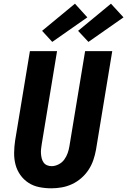

<svg xmlns="http://www.w3.org/2000/svg" viewBox="-20 -1012 689 1040"><path d="M258 8Q224 8 192 1.5Q160 -5 134 -22Q108 -39 90 -64.5Q72 -90 64 -120.5Q56 -151 56.5 -184.5Q57 -218 62 -251L142 -735H289L206 -231Q204 -218 202.5 -205Q201 -192 202 -179Q203 -166 206 -154Q209 -142 216 -132Q223 -122 234.5 -117Q246 -112 260 -112Q278 -112 297 -121.5Q316 -131 328 -147.5Q340 -164 346.5 -182.5Q353 -201 356 -220L441 -735H588L500 -201Q495 -173 485.5 -145Q476 -117 459.5 -92Q443 -67 420 -47Q397 -27 370 -14.5Q343 -2 314.5 3Q286 8 258 8ZM459 -785 403 -845 581 -992 649 -918ZM263 -785 208 -845 386 -992 453 -918Z"/></svg>

Font: Iosevka SS04 Hv Ex Obl
Style: Regular
Weight: 900
Width: 7
Italic angle: -9°
Monospace: yes
Designer: Belleve Invis
Foundry: Belleve Invis
Version: Version 19.0.0; ttfautohint (v1.8.4)